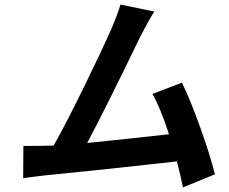

<svg xmlns="http://www.w3.org/2000/svg" viewBox="-20 -771 996 834"><path d="M913.4 -13.8 774.9 43Q763.5 -10.7 748.6 -70Q460.9 -37.3 172.6 -8.9Q159.1 -7.5 126.6 -3.2Q94.1 1.1 80.6 2.8L81.7 -137.1Q155.5 -137.1 186.8 -138.1L213.1 -138.8Q266.7 -234 343.8 -391.3Q420.8 -548.7 462 -641Q489.7 -705.3 503.2 -751.1L650.2 -720.9Q630.3 -690.3 590.9 -615.1Q438.6 -299.7 358.7 -149.9Q539.1 -168.3 714.1 -187.9Q673.7 -310.4 642 -362.9L770.2 -411.9Q807.2 -336.6 850.1 -216.6Q893.1 -96.6 913.4 -13.8Z"/></svg>

Font: Karasuma Gothic
Style: Bold Italic
Weight: 700
Italic angle: 9.39998°
Designer: Rasmus Andersson / Ryoko Nishizuka
Foundry: Genbu
Version: Version 1.00